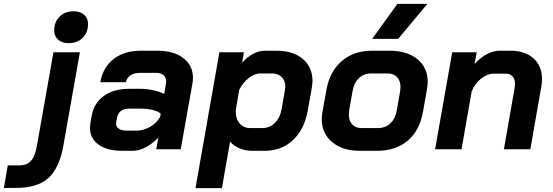

<svg xmlns="http://www.w3.org/2000/svg" viewBox="-143 -768 2845 988"><path d="M136 -611Q136 -655 163.5 -682.5Q191 -710 237 -710Q270 -710 290 -692Q310 -674 310 -645Q310 -601 282.5 -573.5Q255 -546 209 -546Q176 -546 156 -564Q136 -582 136 -611ZM-103 83H-41Q-5 83 16 60Q37 37 46 -13L132 -499H268L183 -18Q162 98 105.5 148.5Q49 199 -61 199H-123Z M320 -110Q320 -118 322 -134L329 -173Q341 -238 391.5 -274.5Q442 -311 521 -311H581Q610 -311 643.5 -304Q677 -297 702 -285L711 -337Q712 -341 712 -349Q712 -369 698.5 -381Q685 -393 661 -393H576Q547 -393 528 -380Q509 -367 505 -345H373Q387 -422 442 -464.5Q497 -507 582 -507H667Q751 -507 800.5 -469Q850 -431 850 -367Q850 -352 847 -337L787 0H661L672 -60Q641 -28 606.5 -10Q572 8 542 8H484Q408 8 364 -24Q320 -56 320 -110ZM560 -96Q596 -96 629 -115Q662 -134 681 -166L684 -183Q671 -195 643 -202Q615 -209 583 -209H521Q496 -209 480 -197.5Q464 -186 460 -165L455 -139Q451 -120 465.5 -108Q480 -96 507 -96Z M986 -499H1112L1103 -445Q1129 -475 1160 -491Q1191 -507 1219 -507H1279Q1365 -507 1415 -465Q1465 -423 1465 -351Q1465 -339 1461 -313L1441 -201Q1424 -103 1365 -47.5Q1306 8 1219 8H1154Q1120 8 1089 -5Q1058 -18 1041 -40L999 200H863ZM1207 -109Q1245 -109 1272 -136Q1299 -163 1307 -211L1323 -303Q1325 -317 1325 -322Q1325 -353 1306.5 -371.5Q1288 -390 1256 -390H1196Q1167 -390 1137 -366.5Q1107 -343 1088 -306L1071 -207Q1067 -163 1087.5 -136Q1108 -109 1145 -109Z M1513 -154Q1513 -172 1516 -190L1537 -307Q1554 -401 1616 -454Q1678 -507 1772 -507H1861Q1952 -507 2005 -463.5Q2058 -420 2058 -346Q2058 -335 2054 -307L2033 -190Q2016 -96 1955 -44Q1894 8 1797 8H1708Q1620 8 1566.5 -36.5Q1513 -81 1513 -154ZM1802 -109Q1840 -109 1866 -133.5Q1892 -158 1899 -201L1916 -298Q1918 -314 1918 -320Q1918 -352 1900.5 -371Q1883 -390 1852 -390H1767Q1729 -390 1703.5 -365.5Q1678 -341 1671 -298L1654 -201Q1652 -185 1652 -178Q1652 -146 1669.5 -127.5Q1687 -109 1717 -109ZM1902 -748H2056L1906 -568H1772Z M2184 -499H2310L2299 -439Q2328 -471 2362 -489Q2396 -507 2428 -507H2484Q2559 -507 2602.5 -467.5Q2646 -428 2646 -362Q2646 -345 2643 -325L2586 0H2450L2506 -320Q2507 -326 2507 -337Q2507 -361 2494.5 -375Q2482 -389 2460 -389H2400Q2365 -389 2332.5 -363.5Q2300 -338 2284 -297L2232 0H2096Z"/></svg>

Font: Bai Jamjuree
Style: Bold Italic
Weight: 700
Italic angle: -10°
Designer: Katatrad Aksorn Co.,Ltd.
Foundry: Cadson Demak Co.,Ltd.
Version: Version 1.000; ttfautohint (v1.6)